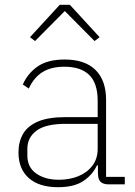

<svg xmlns="http://www.w3.org/2000/svg" viewBox="-20 -768 563 800"><path d="M500 0H431Q416 0 406 -5.5Q396 -11 392 -21.5Q388 -32 388 -47V-93L403 -79H384Q366 -40 327.5 -14Q289 12 222 12Q143 12 100 -26Q57 -64 57 -133Q57 -177 76 -210Q95 -243 138 -261.5Q181 -280 254 -280H387V-348Q387 -421 352 -455.5Q317 -490 248 -490Q193 -490 157 -467.5Q121 -445 100 -399L75 -416Q96 -463 137.5 -491.5Q179 -520 249 -520Q334 -520 378 -476.5Q422 -433 422 -352V-31H500ZM387 -252H254Q170 -252 132 -223.5Q94 -195 94 -148V-120Q94 -71 131 -45Q168 -19 225 -19Q269 -19 305.5 -33.5Q342 -48 364.5 -77Q387 -106 387 -148ZM229 -748H271L395 -613L374 -597L250 -722L126 -597L105 -613Z"/></svg>

Font: IBM Plex Sans ExtraLight
Style: Regular
Weight: 250
Designer: Mike Abbink, Paul van der Laan, Pieter van Rosmalen
Foundry: Bold Monday
Version: Version 3.201